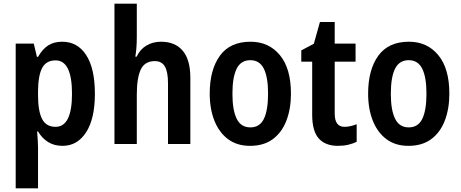

<svg xmlns="http://www.w3.org/2000/svg" viewBox="-20 -780 2495 1040"><path d="M317 -554Q400 -554 447 -481.5Q494 -409 494 -272Q494 -137 446.5 -63.5Q399 10 319 10Q273 10 240 -11Q207 -32 186 -68H181Q183 -44 184.5 -21.5Q186 1 186 19V240H65V-544H163L180 -472H186Q210 -514 241 -534Q272 -554 317 -554ZM281 -453Q231 -453 209 -413Q187 -373 186 -287V-265Q186 -178 208 -135.5Q230 -93 281 -93Q370 -93 370 -272Q370 -453 281 -453Z M721 -581Q721 -550 719 -523Q717 -496 713 -473H720Q739 -513 773.5 -533.5Q808 -554 852 -554Q929 -554 970 -505Q1011 -456 1011 -359V0H890V-329Q890 -391 873 -420Q856 -449 819 -449Q764 -449 742.5 -403.5Q721 -358 721 -266V0H600V-760H721Z M1556 -273Q1556 -191 1531.5 -127Q1507 -63 1458 -26.5Q1409 10 1334 10Q1264 10 1215.5 -26Q1167 -62 1141.5 -126Q1116 -190 1116 -273Q1116 -402 1171 -478Q1226 -554 1337 -554Q1436 -554 1496 -481.5Q1556 -409 1556 -273ZM1239 -272Q1239 -184 1262 -137Q1285 -90 1336 -90Q1387 -90 1409.5 -136.5Q1432 -183 1432 -273Q1432 -362 1409 -408Q1386 -454 1336 -454Q1285 -454 1262 -408Q1239 -362 1239 -272Z M1846 -93Q1863 -93 1879.5 -97Q1896 -101 1912 -107V-12Q1892 -2 1866.5 4Q1841 10 1810 10Q1743 10 1707 -29.5Q1671 -69 1671 -159V-446H1612V-507L1680 -543L1713 -661H1793V-544H1906V-446H1793V-165Q1793 -93 1846 -93Z M2414 -273Q2414 -191 2389.5 -127Q2365 -63 2316 -26.5Q2267 10 2192 10Q2122 10 2073.5 -26Q2025 -62 1999.5 -126Q1974 -190 1974 -273Q1974 -402 2029 -478Q2084 -554 2195 -554Q2294 -554 2354 -481.5Q2414 -409 2414 -273ZM2097 -272Q2097 -184 2120 -137Q2143 -90 2194 -90Q2245 -90 2267.5 -136.5Q2290 -183 2290 -273Q2290 -362 2267 -408Q2244 -454 2194 -454Q2143 -454 2120 -408Q2097 -362 2097 -272Z"/></svg>

Font: Noto Sans Bengali Condensed SemiBold
Style: Regular
Weight: 600
Width: 3
Designer: Joana Ranito - Universal Thirst; Jelle Bosma - Monotype Design Team
Foundry: Universal Thirst ehf.
Version: Version 3.000; ttfautohint (v1.8.4.7-5d5b)